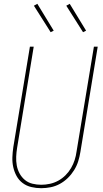

<svg xmlns="http://www.w3.org/2000/svg" viewBox="-20 -980 540 1008"><path d="M196 8Q170 8 144.5 2Q119 -4 99 -19Q79 -34 67 -56Q55 -78 49.5 -103Q44 -128 45 -154.5Q46 -181 50 -208L137 -735H157L70 -205Q66 -181 65 -157.5Q64 -134 68 -111.5Q72 -89 83 -69Q94 -49 111 -35Q128 -21 150.5 -15.5Q173 -10 197 -10Q219 -10 242 -15Q265 -20 286 -31.5Q307 -43 324 -60Q341 -77 353 -97.5Q365 -118 372 -140Q379 -162 382 -185L473 -735H493L402 -182Q398 -157 390.5 -133Q383 -109 369 -86.5Q355 -64 336 -45.5Q317 -27 294 -14.5Q271 -2 246 3Q221 8 196 8ZM416 -811 328 -950 346 -960 432 -819ZM246 -811 158 -950 176 -960 262 -819Z"/></svg>

Font: Iosevka Curly Thin
Style: Italic
Weight: 100
Italic angle: -9°
Monospace: yes
Designer: Belleve Invis
Foundry: Belleve Invis
Version: Version 22.1.2; ttfautohint (v1.8.4)